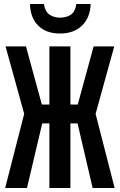

<svg xmlns="http://www.w3.org/2000/svg" viewBox="-20 -948 603 968"><path d="M6 0 102 -374 8 -714H111L191 -421H229V-714H335V-421H372L452 -714H556L462 -374L558 0H447L371 -326H335V0H229V-326H193L116 0ZM282 -779Q213 -779 173 -818.5Q133 -858 131 -928H201Q208 -888 230.5 -873.5Q253 -859 283 -859Q314 -859 336.5 -873.5Q359 -888 365 -928H437Q435 -860 394 -819.5Q353 -779 282 -779Z"/></svg>

Font: Noto Sans Mono SemiCondensed SemiBold
Style: Regular
Weight: 600
Width: 4
Designer: Monotype Design Team
Foundry: Monotype Imaging Inc.
Version: Version 2.014; ttfautohint (v1.8.4.7-5d5b)